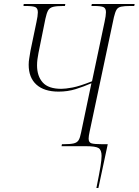

<svg xmlns="http://www.w3.org/2000/svg" viewBox="-20 -734 696 964"><path d="M464 210Q479 136 484.5 102Q490 68 490 49Q490 19 475 9.5Q460 0 411 0H289L291 -10H299Q333 -10 350 -14Q367 -18 374.5 -30Q382 -42 387 -68L439 -316Q400 -299 360 -286.5Q320 -274 274 -274Q202 -274 163 -309Q124 -344 124 -409Q124 -426 127 -442Q130 -458 133 -479L163 -623Q170 -655 170 -672Q170 -692 158 -698Q146 -704 107 -704H98L99 -714H308L306 -704H299Q264 -704 246.5 -699.5Q229 -695 221.5 -681.5Q214 -668 208 -640L173 -467Q170 -452 168 -436.5Q166 -421 166 -406Q166 -352 194.5 -320Q223 -288 288 -288Q308 -288 343.5 -294.5Q379 -301 442 -326L505 -624Q512 -656 512 -673Q512 -692 500 -698Q488 -704 451 -704H439L441 -714H656L654 -704H636Q604 -704 588 -700.5Q572 -697 565 -685Q558 -673 552 -648L430 -73Q425 -50 425 -38Q425 -19 439 -14.5Q453 -10 492 -10H521L474 210Z"/></svg>

Font: Noto Serif Display Condensed ExtraLight
Style: Italic
Weight: 200
Width: 3
Italic angle: -12°
Designer: Monotype Design Team
Foundry: Monotype Imaging Inc.
Version: Version 2.009